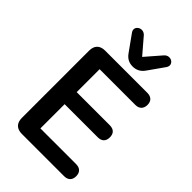

<svg xmlns="http://www.w3.org/2000/svg" viewBox="-276 -1049 1149 1149"><g transform="rotate(45 298.5 -474.0)"><path d="M328 -754C358 -754 383 -766 402 -793L474 -895C501 -934 445 -970 413 -933L328 -835L244 -933C212 -970 155 -933 182 -895L255 -793C274 -766 298 -754 328 -754ZM502 0C535 0 554 -18 554 -51C554 -84 535 -102 502 -102H200V-307H480C514 -307 532 -325 532 -358C532 -391 514 -409 480 -409H200V-603H502C535 -603 554 -622 554 -655C554 -687 535 -705 502 -705H145C101 -705 77 -681 77 -637V-68C77 -24 101 0 145 0Z"/></g></svg>

Font: Nunito
Style: Bold
Weight: 700
Designer: Vernon Adams
Foundry: Vernon Adams
Version: Version 3.602